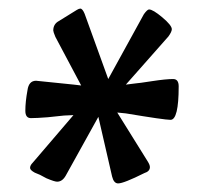

<svg xmlns="http://www.w3.org/2000/svg" viewBox="-20 -667 463 447"><path d="M56 -288 151 -399 129 -398 91 -394Q65 -392 52 -392Q39 -392 39 -409Q39 -430 44 -457Q47 -479 64 -479Q65 -479 152 -470L169 -468L109 -581Q104 -593 104 -596Q104 -611 117 -618L159 -644Q164 -647 167 -647Q172 -647 177 -635L232 -483L315 -634Q323 -645 327 -645Q336 -645 358 -626.5Q380 -608 380 -599Q380 -593 372 -582L273 -470L297 -473Q301 -473 333.5 -478Q366 -483 383 -483Q396 -483 396 -466Q396 -388 377 -388Q363 -388 273 -403L253 -405L324 -291Q329 -283 329 -278Q329 -268 316 -264Q268 -240 255 -240Q245 -240 241 -256L209 -395L133 -258Q125 -244 113 -244Q107 -244 88 -252L73 -260Q71 -261 67 -262.5Q63 -264 61 -265Q50 -271 50 -276Q50 -282 56 -288Z"/></svg>

Font: Bangerz Fix
Style: Regular
Weight: 400
Designer: vernon adams
Foundry: Vernon Adams
Version: Version 2.10;December 28, 2023;FontCreator 13.0.0.2683 64-bi